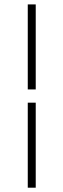

<svg xmlns="http://www.w3.org/2000/svg" viewBox="-20 -750 295 892"><path d="M109 -334.5V-729.5H146V-334.5ZM109 122V-273H146V122Z"/></svg>

Font: Karla ExtraLight
Style: Regular
Weight: 250
Designer: Jonathan Pinhorn
Version: Version 2.004;gftools[0.9.33]